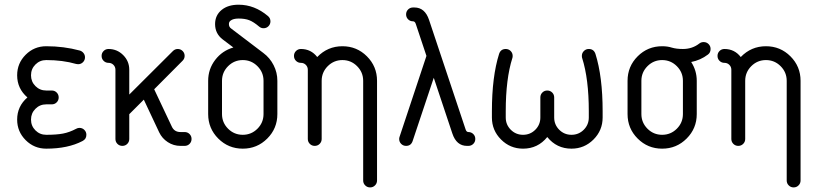

<svg xmlns="http://www.w3.org/2000/svg" viewBox="-20 -620 3475 816"><path d="M176.5 -423.5Q251.2 -423.5 318.8 -405.3Q328.8 -402.4 335 -394.4Q341.2 -386.5 341.2 -376.5Q341.2 -364.1 332.6 -355.6Q324.1 -347.1 311.8 -347.1Q308.2 -347.1 303.5 -348.2Q246.5 -364.7 176.5 -364.7Q149.4 -364.7 130.6 -345.9Q111.8 -327.1 111.8 -300Q111.8 -272.9 130.6 -254.1Q149.4 -235.3 176.5 -235.3H200Q212.4 -235.3 220.9 -226.8Q229.4 -218.2 229.4 -205.9Q229.4 -193.5 220.9 -185Q212.4 -176.5 200 -176.5H176.5Q149.4 -176.5 130.6 -157.6Q111.8 -138.8 111.8 -111.8Q111.8 -84.7 130.6 -65.9Q149.4 -47.1 176.5 -47.1Q220.6 -47.1 247.9 -52.4Q275.3 -57.6 304.1 -72.9Q310.6 -76.5 317.6 -76.5Q330 -76.5 338.5 -67.9Q347.1 -59.4 347.1 -47.1Q347.1 -28.8 330.6 -20.6Q268.8 11.8 176.5 11.8Q125.3 11.8 89.1 -24.4Q52.9 -60.6 52.9 -111.8Q52.9 -168.2 96.5 -205.9Q52.9 -243.5 52.9 -300Q52.9 -351.2 89.1 -387.4Q125.3 -423.5 176.5 -423.5Z M441.2 -411.8Q477.6 -411.8 503.5 -385.9Q529.4 -360 529.4 -323.5V-218.2L714.7 -402.9Q723.5 -411.8 735.3 -411.8Q747.6 -411.8 756.2 -403.2Q764.7 -394.7 764.7 -382.4Q764.7 -370.6 755.9 -361.8L635.3 -240.6L710 -82.4Q720.6 -58.8 747.1 -58.8H764.7Q777.1 -58.8 785.6 -50.3Q794.1 -41.8 794.1 -29.4Q794.1 -17.1 785.6 -8.5Q777.1 0 764.7 0H747.1Q717.6 0 693.2 -15.9Q668.8 -31.8 656.5 -57.6L591.2 -196.5L529.4 -134.7V-29.4Q529.4 -17.1 520.9 -8.5Q512.4 0 500 0Q487.6 0 479.1 -8.5Q470.6 -17.1 470.6 -29.4V-323.5Q470.6 -335.9 462.1 -344.4Q453.5 -352.9 441.2 -352.9Q428.8 -352.9 420.3 -361.5Q411.8 -370 411.8 -382.4Q411.8 -394.7 420.3 -403.2Q428.8 -411.8 441.2 -411.8Z M994.1 -600Q1061.8 -600 1118.8 -551.8Q1129.4 -542.9 1129.4 -529.4Q1129.4 -517.1 1120.9 -508.5Q1112.4 -500 1100 -500Q1089.4 -500 1081.2 -507.1Q1057.6 -527.1 1039.4 -534.1Q1021.2 -541.2 994.1 -541.2Q971.2 -541.2 960 -532.4Q952.9 -527.1 952.9 -517.6Q952.9 -505.3 962.4 -498.8L1099.4 -394.7Q1127.1 -374.1 1142.9 -342.9Q1158.8 -311.8 1158.8 -276.5V-135.3Q1158.8 -74.1 1115.9 -31.2Q1072.9 11.8 1011.8 11.8Q950.6 11.8 907.6 -31.2Q864.7 -74.1 864.7 -135.3V-276.5Q864.7 -326.5 894.7 -365.6Q924.7 -404.7 971.8 -418.2L926.5 -452.4Q894.1 -477.1 894.1 -517.6Q894.1 -555.3 922.4 -578.2Q949.4 -600 994.1 -600ZM923.5 -276.5V-135.3Q923.5 -98.8 949.4 -72.9Q975.3 -47.1 1011.8 -47.1Q1048.2 -47.1 1074.1 -72.9Q1100 -98.8 1100 -135.3V-276.5Q1100 -312.9 1074.1 -338.8Q1048.2 -364.7 1011.8 -364.7Q975.3 -364.7 949.4 -338.8Q923.5 -312.9 923.5 -276.5Z M1435.3 -423.5Q1496.5 -423.5 1539.4 -380.6Q1582.4 -337.6 1582.4 -276.5V147.1Q1582.4 159.4 1573.8 167.9Q1565.3 176.5 1552.9 176.5Q1540.6 176.5 1532.1 167.9Q1523.5 159.4 1523.5 147.1V-276.5Q1523.5 -312.9 1497.6 -338.8Q1471.8 -364.7 1435.3 -364.7Q1398.8 -364.7 1372.9 -338.8Q1347.1 -312.9 1347.1 -276.5V-29.4Q1347.1 -17.1 1338.5 -8.5Q1330 0 1317.6 0Q1305.3 0 1296.8 -8.5Q1288.2 -17.1 1288.2 -29.4V-323.5Q1288.2 -335.9 1279.7 -344.4Q1271.2 -352.9 1258.8 -352.9Q1246.5 -352.9 1237.9 -361.5Q1229.4 -370 1229.4 -382.4Q1229.4 -394.7 1237.9 -403.2Q1246.5 -411.8 1258.8 -411.8Q1301.8 -411.8 1328.2 -377.6Q1372.4 -423.5 1435.3 -423.5Z M1735.3 -588.2H1741.2Q1785.9 -588.2 1803.5 -535.3L1958.8 -70Q1962.4 -58.8 1970.6 -58.8Q1982.9 -58.8 1991.5 -50.3Q2000 -41.8 2000 -29.4Q2000 -17.1 1991.5 -8.5Q1982.9 0 1970.6 0H1964.7Q1920 0 1902.4 -52.9L1823.5 -289.4L1733.5 -20Q1726.5 0 1705.9 0Q1693.5 0 1685 -8.5Q1676.5 -17.1 1676.5 -29.4Q1676.5 -34.1 1678.2 -38.8L1792.4 -382.4L1747.1 -518.2Q1743.5 -529.4 1735.3 -529.4Q1722.9 -529.4 1714.4 -537.9Q1705.9 -546.5 1705.9 -558.8Q1705.9 -571.2 1714.4 -579.7Q1722.9 -588.2 1735.3 -588.2Z M2129.4 -411.8Q2141.8 -411.8 2150.3 -403.2Q2158.8 -394.7 2158.8 -382.4Q2158.8 -376.5 2157.6 -373.5Q2129.4 -284.7 2129.4 -147.1V-120.6Q2129.4 -90 2150.9 -68.5Q2172.4 -47.1 2202.9 -47.1Q2233.5 -47.1 2255 -68.5Q2276.5 -90 2276.5 -120.6V-205.9Q2276.5 -218.2 2285 -226.8Q2293.5 -235.3 2305.9 -235.3Q2318.2 -235.3 2326.8 -226.8Q2335.3 -218.2 2335.3 -205.9V-120.6Q2335.3 -90 2356.8 -68.5Q2378.2 -47.1 2408.8 -47.1Q2439.4 -47.1 2460.9 -68.5Q2482.4 -90 2482.4 -120.6V-147.1Q2482.4 -284.7 2454.1 -373.5Q2452.9 -376.5 2452.9 -382.4Q2452.9 -394.7 2461.5 -403.2Q2470 -411.8 2482.4 -411.8Q2503.5 -411.8 2510.6 -391.2Q2541.2 -294.1 2541.2 -147.1V-120.6Q2541.2 -65.9 2502.4 -27.1Q2463.5 11.8 2408.8 11.8Q2345.9 11.8 2305.9 -37.6Q2265.9 11.8 2202.9 11.8Q2148.2 11.8 2109.4 -27.1Q2070.6 -65.9 2070.6 -120.6V-147.1Q2070.6 -294.1 2101.2 -391.2Q2108.2 -411.8 2129.4 -411.8Z M2970.6 -441.2Q2982.9 -441.2 2991.5 -432.6Q3000 -424.1 3000 -411.8Q3000 -396.5 2988.8 -388.2Q2957.1 -364.1 2917.6 -356.5Q2941.2 -320 2941.2 -276.5V-135.3Q2941.2 -74.1 2898.2 -31.2Q2855.3 11.8 2794.1 11.8Q2732.9 11.8 2690 -31.2Q2647.1 -74.1 2647.1 -135.3V-276.5Q2647.1 -337.6 2690 -380.6Q2732.9 -423.5 2794.1 -423.5Q2817.1 -423.5 2835.3 -417.6Q2854.7 -411.8 2882.4 -411.8Q2922.4 -411.8 2952.4 -435.3Q2960 -441.2 2970.6 -441.2ZM2705.9 -276.5V-135.3Q2705.9 -98.8 2731.8 -72.9Q2757.6 -47.1 2794.1 -47.1Q2830.6 -47.1 2856.5 -72.9Q2882.4 -98.8 2882.4 -135.3V-276.5Q2882.4 -312.9 2856.5 -338.8Q2830.6 -364.7 2794.1 -364.7Q2757.6 -364.7 2731.8 -338.8Q2705.9 -312.9 2705.9 -276.5Z M3235.3 -423.5Q3296.5 -423.5 3339.4 -380.6Q3382.4 -337.6 3382.4 -276.5V147.1Q3382.4 159.4 3373.8 167.9Q3365.3 176.5 3352.9 176.5Q3340.6 176.5 3332.1 167.9Q3323.5 159.4 3323.5 147.1V-276.5Q3323.5 -312.9 3297.6 -338.8Q3271.8 -364.7 3235.3 -364.7Q3198.8 -364.7 3172.9 -338.8Q3147.1 -312.9 3147.1 -276.5V-29.4Q3147.1 -17.1 3138.5 -8.5Q3130 0 3117.6 0Q3105.3 0 3096.8 -8.5Q3088.2 -17.1 3088.2 -29.4V-323.5Q3088.2 -335.9 3079.7 -344.4Q3071.2 -352.9 3058.8 -352.9Q3046.5 -352.9 3037.9 -361.5Q3029.4 -370 3029.4 -382.4Q3029.4 -394.7 3037.9 -403.2Q3046.5 -411.8 3058.8 -411.8Q3101.8 -411.8 3128.2 -377.6Q3172.4 -423.5 3235.3 -423.5Z"/></svg>

Font: OpenGost Type B TT
Style: Regular
Weight: 400
Version: Version 0.3